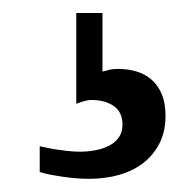

<svg xmlns="http://www.w3.org/2000/svg" viewBox="-20 -45 270 290"><path d="M230 129.9Q230 153.3 221.2 170.9Q212.4 188.5 197 200.7Q181.6 212.9 160.4 219Q139.2 225.1 113.8 225.1Q100.6 225.1 87.6 223.6Q74.7 222.2 64 220.2Q51.3 218.3 40 214.8V175.8Q50.3 178.2 61 180.2Q70.3 181.6 80.8 182.9Q91.3 184.1 101.1 184.1Q112.8 184.1 124.3 181.9Q135.7 179.7 144.8 175Q153.8 170.4 159.4 162.6Q165 154.8 165 143.1Q165 124.5 151.9 115.2Q138.7 106 118.2 106Q114.3 106 110.4 106.9Q106.4 107.9 103 108.9L95.2 111.8V-25.4H134.8V63Q140.1 62 145 60.5Q149.9 59.1 158.2 59.1Q173.3 59.1 186.3 63Q199.2 66.9 209 75.4Q218.8 84 224.4 97.4Q230 110.8 230 129.9Z"/></svg>

Font: Charis SIL APac
Style: Regular
Weight: 400
Foundry: SIL International
Version: Version 5.000